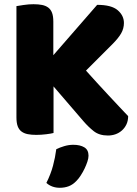

<svg xmlns="http://www.w3.org/2000/svg" viewBox="-20 -635 648 911"><path d="M234 -225V-4Q223 -1 199 2Q175 5 152 5Q129 5 111.5 1.5Q94 -2 82 -11Q70 -20 64 -36Q58 -52 58 -78V-606Q69 -608 93 -611.5Q117 -615 139 -615Q162 -615 179.5 -611.5Q197 -608 209 -599Q221 -590 227 -574Q233 -558 233 -532V-373L441 -612Q509 -612 538.5 -586.5Q568 -561 568 -526Q568 -500 555 -477Q542 -454 513 -425L388 -300Q413 -272 440.5 -242Q468 -212 494.5 -183.5Q521 -155 545.5 -129Q570 -103 588 -84Q588 -62 580 -45Q572 -28 558.5 -16Q545 -4 528 2Q511 8 492 8Q451 8 425 -12.5Q399 -33 375 -61ZM343 223Q326 241 306.5 248.5Q287 256 264 256Q226 256 200 233Q221 191 231.5 151.5Q242 112 247 73Q263 65 284.5 58.5Q306 52 328 52Q360 52 380 64Q400 76 400 104Q400 116 394.5 132.5Q389 149 381 165.5Q373 182 363 197.5Q353 213 343 223Z"/></svg>

Font: Baloo Paaji
Style: Regular
Weight: 400
Designer: Shuchita Grover and Ek Type
Foundry: Ek Type
Version: Version 1.443;PS 1.000;hotconv 16.6.51;makeotf.lib2.5.65220;